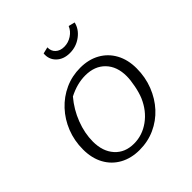

<svg xmlns="http://www.w3.org/2000/svg" viewBox="-196 -874 1025 1025"><g transform="rotate(-45 317.0 -361.0)"><path d="M278 7Q215 7 167 -19.5Q119 -46 92.5 -94.5Q66 -143 66 -209Q66 -275 89 -333Q112 -391 153 -435Q194 -479 248 -503.5Q302 -528 364 -528Q427 -528 474.5 -501.5Q522 -475 548.5 -426.5Q575 -378 575 -313Q575 -246 552 -187.5Q529 -129 489 -85.5Q449 -42 395 -17.5Q341 7 278 7ZM281 -38Q344 -38 397.5 -76.5Q451 -115 480 -182Q492 -211 500 -251.5Q508 -292 508 -321Q508 -394 466.5 -437Q425 -480 354 -480Q292 -480 228 -447Q183 -394 158 -329Q133 -264 133 -201Q133 -127 173 -82.5Q213 -38 281 -38ZM381 -622Q333 -622 304.5 -650Q276 -678 280 -720L317 -729Q316 -701 334.5 -684Q353 -667 383 -667Q414 -667 440.5 -684.5Q467 -702 478 -729L514 -720Q505 -679 467 -650.5Q429 -622 381 -622Z"/></g></svg>

Font: Piazzolla SC Light
Style: Italic
Weight: 300
Italic angle: -11.3°
Designer: Juan Pablo del Peral
Foundry: Huerta Tipografica
Version: Version 1.330